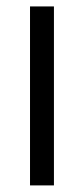

<svg xmlns="http://www.w3.org/2000/svg" viewBox="-20 -562 254 582"><path d="M71 0V-542.5H143.5V0Z"/></svg>

Font: Mohave
Style: Regular
Weight: 400
Designer: Gumpita Rahayu
Foundry: Tokotype
Version: Version 2.003; ttfautohint (v1.8.3)